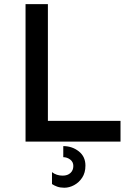

<svg xmlns="http://www.w3.org/2000/svg" viewBox="-20 -674 641 914"><path d="M101.6 0V-654.3H208V-98.6H553.7V0ZM286.1 219.7Q266.6 219.7 252 214.4Q237.3 209 227.5 202.1V145.5Q249 162.1 278.3 162.1Q301.8 162.1 315.4 149.4Q329.1 136.7 329.1 116.2Q329.1 96.7 314 85.4Q298.8 74.2 281.2 74.2V21.5Q323.2 21.5 355 46.4Q386.7 71.3 386.7 114.3Q386.7 148.4 371.1 171.9Q355.5 195.3 332.5 207.5Q309.6 219.7 286.1 219.7Z"/></svg>

Font: Sen Medium
Style: Regular
Weight: 500
Designer: Kosal Sen, Philatype
Foundry: Philatype
Version: Version 2.000;gftools[0.9.31]